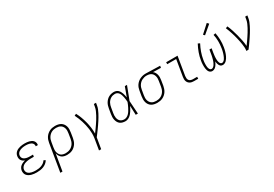

<svg xmlns="http://www.w3.org/2000/svg" viewBox="51 -1918 4697 3296"><g transform="rotate(-30 2400.0 -270.5)"><path d="M261 8Q234 8 207.5 5.5Q181 3 156.5 -4Q132 -11 109.5 -23.5Q87 -36 71 -55Q55 -74 49.5 -99.5Q44 -125 48 -152Q52 -175 64 -196.5Q76 -218 96 -233Q116 -248 138.5 -257.5Q161 -267 184 -273Q164 -280 147 -292Q130 -304 119 -321Q108 -338 105 -359.5Q102 -381 106 -403Q109 -425 120.5 -445.5Q132 -466 150.5 -481Q169 -496 190.5 -505Q212 -514 234 -519Q256 -524 277.5 -526Q299 -528 321 -528Q344 -528 366.5 -526Q389 -524 410.5 -518.5Q432 -513 451.5 -503Q471 -493 485 -477.5Q499 -462 505.5 -440.5Q512 -419 508 -396Q508 -395 508 -393.5Q508 -392 507 -390H465Q465 -391 465 -392Q465 -393 466 -395Q468 -412 462.5 -427.5Q457 -443 446 -454Q435 -465 420 -472Q405 -479 388.5 -483Q372 -487 355 -488.5Q338 -490 321 -490Q304 -490 286.5 -488.5Q269 -487 252 -483.5Q235 -480 218 -473.5Q201 -467 185.5 -456Q170 -445 160 -429.5Q150 -414 147 -397Q144 -378 148 -361Q152 -344 163 -331Q174 -318 189 -310Q204 -302 221 -297.5Q238 -293 255.5 -291.5Q273 -290 292 -290H353L347 -251H285Q266 -251 246.5 -249.5Q227 -248 207.5 -244Q188 -240 169 -233Q150 -226 133 -214Q116 -202 104.5 -184Q93 -166 90 -147Q87 -126 92.5 -107Q98 -88 111.5 -74Q125 -60 142.5 -51.5Q160 -43 179.5 -38.5Q199 -34 219.5 -32Q240 -30 261 -30Q288 -30 315.5 -33.5Q343 -37 369.5 -46.5Q396 -56 420.5 -73.5Q445 -91 460 -116L495 -98Q478 -69 450 -47Q422 -25 390.5 -13Q359 -1 326 3.5Q293 8 261 8Z M603 215 693 -326Q697 -353 706 -379.5Q715 -406 730.5 -430Q746 -454 768.5 -473.5Q791 -493 816.5 -505.5Q842 -518 869.5 -523Q897 -528 924 -528Q955 -528 984 -522Q1013 -516 1037 -501.5Q1061 -487 1078 -464Q1095 -441 1103 -413Q1111 -385 1110.5 -355Q1110 -325 1105 -294L1089 -194Q1084 -168 1075.5 -141.5Q1067 -115 1051.5 -91Q1036 -67 1014.5 -47Q993 -27 967.5 -14.5Q942 -2 914.5 3Q887 8 861 8Q831 8 803 1Q775 -6 754 -22.5Q733 -39 719.5 -63.5Q706 -88 701 -115L646 215ZM853 -30Q876 -30 899 -34.5Q922 -39 943.5 -49.5Q965 -60 983.5 -76.5Q1002 -93 1015 -113.5Q1028 -134 1035.5 -156Q1043 -178 1047 -201L1063 -301Q1067 -325 1067.5 -349Q1068 -373 1062.5 -395Q1057 -417 1044.5 -436Q1032 -455 1013 -467.5Q994 -480 971 -485Q948 -490 924 -490Q902 -490 879 -485.5Q856 -481 835 -470.5Q814 -460 796 -443Q778 -426 765.5 -406Q753 -386 745.5 -364Q738 -342 735 -319L719 -223Q715 -199 714 -175Q713 -151 718.5 -128.5Q724 -106 735.5 -86.5Q747 -67 765 -54Q783 -41 806 -35.5Q829 -30 853 -30Z M1370 215 1407 -6Q1414 -52 1413.5 -96.5Q1413 -141 1407.5 -184.5Q1402 -228 1392 -270Q1382 -312 1369.5 -353Q1357 -394 1341 -433.5Q1325 -473 1306 -510L1343 -528Q1370 -477 1390.5 -422Q1411 -367 1426 -309.5Q1441 -252 1449 -192Q1457 -132 1456 -70Q1480 -101 1502.5 -133Q1525 -165 1547 -197Q1569 -229 1589.5 -261.5Q1610 -294 1628 -328Q1646 -362 1661.5 -397Q1677 -432 1683 -468L1692 -520H1735L1726 -468Q1721 -436 1708 -404.5Q1695 -373 1679.5 -342.5Q1664 -312 1646.5 -283Q1629 -254 1610.5 -225Q1592 -196 1572 -167.5Q1552 -139 1532 -111Q1512 -83 1491 -55Q1470 -27 1449 0L1413 215Z M2017 8Q1988 8 1960.5 1Q1933 -6 1912 -22Q1891 -38 1878 -62Q1865 -86 1859 -113Q1853 -140 1854 -168.5Q1855 -197 1860 -226L1877 -326Q1881 -351 1889 -377Q1897 -403 1911 -426.5Q1925 -450 1944.5 -470Q1964 -490 1988.5 -503.5Q2013 -517 2039.5 -522.5Q2066 -528 2091 -528Q2115 -528 2136.5 -520Q2158 -512 2173.5 -497Q2189 -482 2200 -462.5Q2211 -443 2218 -422Q2225 -401 2230 -379Q2235 -357 2238 -335Q2255 -381 2272 -427.5Q2289 -474 2306 -520H2349Q2323 -454 2298.5 -388Q2274 -322 2248 -257Q2253 -193 2256.5 -128.5Q2260 -64 2265 0H2222Q2220 -46 2218.5 -91.5Q2217 -137 2215 -182Q2205 -161 2193.5 -139.5Q2182 -118 2169 -97.5Q2156 -77 2140 -58Q2124 -39 2104.5 -24Q2085 -9 2062 -0.5Q2039 8 2017 8ZM2017 -30Q2042 -30 2066.5 -43Q2091 -56 2109.5 -76Q2128 -96 2142 -119Q2156 -142 2168.5 -166Q2181 -190 2191.5 -214Q2202 -238 2211 -263Q2210 -287 2207 -311Q2204 -335 2199.5 -358Q2195 -381 2188 -403.5Q2181 -426 2169 -445.5Q2157 -465 2136.5 -477.5Q2116 -490 2091 -490Q2070 -490 2048.5 -485Q2027 -480 2007.5 -468Q1988 -456 1972 -439Q1956 -422 1945.5 -402.5Q1935 -383 1928.5 -362Q1922 -341 1919 -319L1902 -219Q1898 -197 1897 -174.5Q1896 -152 1899.5 -130.5Q1903 -109 1912 -90Q1921 -71 1936.5 -57Q1952 -43 1973 -36.5Q1994 -30 2017 -30Z M2649 8Q2619 8 2589.5 2Q2560 -4 2536 -18.5Q2512 -33 2495.5 -56Q2479 -79 2471 -107Q2463 -135 2463 -165Q2463 -195 2468 -226L2485 -326Q2489 -352 2498 -378.5Q2507 -405 2523 -428.5Q2539 -452 2561.5 -471.5Q2584 -491 2609.5 -503Q2635 -515 2662 -521.5Q2689 -528 2716 -528Q2720 -528 2723.5 -528Q2727 -528 2731 -528L3006 -520L3000 -482L2845 -486Q2865 -471 2878 -449Q2891 -427 2897 -401.5Q2903 -376 2902.5 -349Q2902 -322 2897 -294L2881 -194Q2876 -167 2867 -140.5Q2858 -114 2842.5 -90Q2827 -66 2805 -46.5Q2783 -27 2757 -14.5Q2731 -2 2703.5 3Q2676 8 2649 8ZM2649 -30Q2672 -30 2694.5 -34.5Q2717 -39 2738.5 -49.5Q2760 -60 2778 -77Q2796 -94 2808.5 -114Q2821 -134 2828 -156Q2835 -178 2839 -201L2855 -301Q2859 -323 2860 -345.5Q2861 -368 2856.5 -389Q2852 -410 2842.5 -428.5Q2833 -447 2817 -460.5Q2801 -474 2780.5 -481Q2760 -488 2738 -489L2725 -490Q2722 -490 2719 -490Q2716 -490 2713 -490Q2691 -490 2669 -484Q2647 -478 2626 -467.5Q2605 -457 2587.5 -440.5Q2570 -424 2557.5 -404.5Q2545 -385 2537.5 -363Q2530 -341 2527 -319L2510 -219Q2506 -195 2505.5 -171Q2505 -147 2511 -125Q2517 -103 2529.5 -84Q2542 -65 2560.5 -52.5Q2579 -40 2602 -35Q2625 -30 2649 -30Z M3380 0Q3359 0 3338.5 -3.5Q3318 -7 3300.5 -16.5Q3283 -26 3270.5 -41Q3258 -56 3251.5 -75Q3245 -94 3245 -115.5Q3245 -137 3248 -158L3302 -482H3125V-520H3351L3290 -152Q3287 -129 3289 -107Q3291 -85 3303.5 -68.5Q3316 -52 3337 -45Q3358 -38 3380 -38H3461V0Z M3946 8Q3932 8 3919 3Q3906 -2 3897 -11.5Q3888 -21 3882 -33Q3876 -45 3872 -58Q3868 -71 3865.5 -84.5Q3863 -98 3862 -112Q3857 -98 3850 -84.5Q3843 -71 3835 -58Q3827 -45 3817 -33Q3807 -21 3794.5 -11.5Q3782 -2 3767.5 3Q3753 8 3739 8Q3719 8 3702.5 -1Q3686 -10 3676 -25Q3666 -40 3660.5 -58Q3655 -76 3652.5 -94.5Q3650 -113 3649.5 -132Q3649 -151 3649.5 -170.5Q3650 -190 3652 -209.5Q3654 -229 3658 -249Q3669 -320 3694.5 -390.5Q3720 -461 3756 -528L3793 -510Q3759 -446 3735 -378.5Q3711 -311 3700 -243Q3697 -228 3695 -212.5Q3693 -197 3692 -181.5Q3691 -166 3691 -151Q3691 -136 3691.5 -121Q3692 -106 3694.5 -91.5Q3697 -77 3703 -63.5Q3709 -50 3719.5 -40Q3730 -30 3746 -30Q3746 -30 3746 -30Q3746 -30 3746 -30Q3762 -30 3777 -41.5Q3792 -53 3802 -67.5Q3812 -82 3819.5 -97.5Q3827 -113 3833 -129Q3839 -145 3843.5 -161.5Q3848 -178 3852 -194.5Q3856 -211 3859.5 -227.5Q3863 -244 3865 -260L3878 -338H3921L3908 -260Q3906 -244 3903.5 -227.5Q3901 -211 3899.5 -194.5Q3898 -178 3897.5 -162Q3897 -146 3897.5 -129.5Q3898 -113 3900.5 -97.5Q3903 -82 3908 -67.5Q3913 -53 3924 -41.5Q3935 -30 3952 -30Q3952 -30 3952 -30Q3952 -30 3952 -30Q3968 -30 3982.5 -41Q3997 -52 4006.5 -66Q4016 -80 4023.5 -95.5Q4031 -111 4037 -126.5Q4043 -142 4048 -158Q4053 -174 4057 -190Q4061 -206 4064.5 -222Q4068 -238 4070 -254Q4081 -322 4080 -389.5Q4079 -457 4065 -520L4107 -528Q4120 -461 4122 -390.5Q4124 -320 4112 -249Q4109 -229 4104.5 -209.5Q4100 -190 4094.5 -170.5Q4089 -151 4082 -132Q4075 -113 4066 -94.5Q4057 -76 4045.5 -58Q4034 -40 4019 -25Q4004 -10 3985 -1Q3966 8 3946 8ZM3935 -587 3909 -613 4066 -756 4097 -724Z M4415 0Q4421 -35 4418.5 -68.5Q4416 -102 4411 -135Q4406 -168 4399.5 -200.5Q4393 -233 4385.5 -265Q4378 -297 4369 -328.5Q4360 -360 4350 -391Q4340 -422 4329 -452.5Q4318 -483 4305 -513L4343 -528Q4367 -475 4385 -419Q4403 -363 4418 -306Q4433 -249 4445 -190.5Q4457 -132 4461 -72Q4484 -103 4506 -134.5Q4528 -166 4549.5 -198Q4571 -230 4591 -262.5Q4611 -295 4629 -328.5Q4647 -362 4662 -397Q4677 -432 4683 -468L4692 -520H4735L4726 -468Q4721 -436 4708.5 -405Q4696 -374 4681 -343.5Q4666 -313 4649 -283.5Q4632 -254 4614 -225Q4596 -196 4577 -167.5Q4558 -139 4538.5 -111Q4519 -83 4499 -55Q4479 -27 4458 0Z"/></g></svg>

Font: Iosevka SS04 XLt Ex
Style: Italic
Weight: 200
Width: 7
Italic angle: -9°
Monospace: yes
Designer: Belleve Invis
Foundry: Belleve Invis
Version: Version 19.0.0; ttfautohint (v1.8.4)